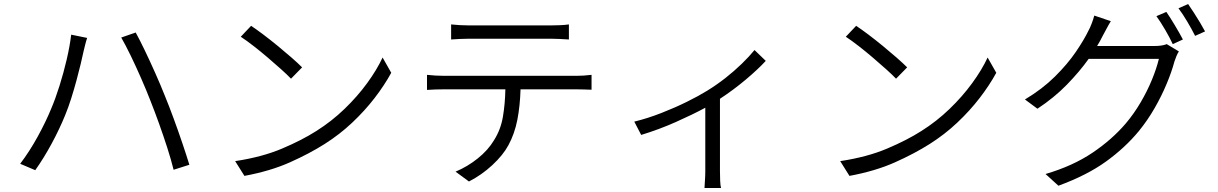

<svg xmlns="http://www.w3.org/2000/svg" viewBox="-20 -856 6040 952"><path d="M232.9 -314.9Q254.9 -366.2 275.1 -430.7Q295.4 -495.1 310.8 -561.3Q326.2 -627.4 333 -684.1L412.1 -668Q406.7 -652.3 402.3 -634Q397.9 -615.7 394 -600.1Q389.2 -577.1 380.4 -540Q371.6 -502.9 359.6 -458.7Q347.7 -414.6 333.5 -369.4Q319.3 -324.2 303.2 -285.2Q275.4 -216.8 236.6 -144.8Q197.8 -72.8 154.8 -12.2L80.1 -43.9Q127.4 -106.4 167.5 -179.7Q207.5 -252.9 232.9 -314.9ZM726.1 -356Q706.1 -407.7 680.4 -466.3Q654.8 -524.9 628.7 -578.9Q602.5 -632.8 581.1 -669.9L652.8 -694.8Q672.4 -659.2 698 -606Q723.6 -552.7 750 -493.4Q776.4 -434.1 797.9 -379.9Q818.4 -330.1 841.3 -267.6Q864.3 -205.1 884.8 -144.3Q905.3 -83.5 918.9 -39.1L840.8 -14.2Q828.6 -63.5 809.6 -122.8Q790.5 -182.1 768.8 -242.7Q747.1 -303.2 726.1 -356Z M1225.1 -728Q1251.5 -710.4 1286.4 -684.1Q1321.3 -657.7 1357.7 -627.9Q1394 -598.1 1425.8 -570.3Q1457.5 -542.5 1478 -522L1422.9 -465.8Q1404.3 -485.4 1373.8 -512.7Q1343.3 -540 1307.9 -570.3Q1272.5 -600.6 1237.3 -627.9Q1202.1 -655.3 1173.8 -673.8ZM1146 -57.1Q1278.8 -77.1 1378.2 -119.1Q1477.5 -161.1 1547.9 -206.1Q1624 -253.9 1688 -315.7Q1752 -377.4 1800.3 -443.6Q1848.6 -509.8 1877 -570.8L1919.9 -495.1Q1886.7 -434.1 1837.9 -370.6Q1789.1 -307.1 1726.8 -248.3Q1664.6 -189.5 1589.8 -142.1Q1515.1 -94.7 1418 -51.3Q1320.8 -7.8 1191.9 16.1Z M2216.8 -734.9Q2237.8 -732.9 2259.3 -731.4Q2280.8 -730 2305.2 -730H2710Q2730.5 -730 2755.1 -731Q2779.8 -731.9 2800.8 -734.9V-660.2Q2779.3 -661.6 2755.1 -662.8Q2731 -664.1 2710 -664.1H2306.2Q2281.2 -664.1 2258.5 -662.8Q2235.8 -661.6 2216.8 -660.2ZM2097.2 -484.9Q2117.2 -482.9 2138.4 -481.4Q2159.7 -480 2183.1 -480H2836.9Q2873 -480 2913.1 -484.9V-411.1Q2896.5 -411.6 2875.7 -412.4Q2855 -413.1 2836.9 -413.1H2561Q2558.6 -331.1 2545.2 -262Q2531.7 -192.9 2501 -136.2Q2474.1 -86.4 2421.1 -37.4Q2368.2 11.7 2305.2 43.9L2238.8 -4.9Q2298.3 -29.8 2349.1 -70.6Q2399.9 -111.3 2429.2 -160.2Q2462.9 -213.4 2473.6 -277.1Q2484.4 -340.8 2485.8 -413.1H2183.1Q2139.2 -413.1 2097.2 -410.2Z M3125 -252.9Q3190.9 -269 3258.5 -295.4Q3326.2 -321.8 3385.5 -351.1Q3444.8 -380.4 3485.8 -405.8Q3532.7 -434.6 3576.9 -469.2Q3621.1 -503.9 3658.2 -540Q3695.3 -576.2 3721.2 -607.9L3776.9 -554.2Q3738.8 -512.7 3678.5 -461.9Q3618.2 -411.1 3549.8 -366.2V-7.8Q3549.8 14.6 3550.8 39.8Q3551.8 64.9 3555.2 76.2H3473.1Q3473.6 64.9 3475.3 39.8Q3477.1 14.6 3477.1 -7.8V-321.8Q3414.6 -288.1 3331.1 -251Q3247.6 -213.9 3159.2 -187Z M4225.1 -728Q4251.5 -710.4 4286.4 -684.1Q4321.3 -657.7 4357.7 -627.9Q4394 -598.1 4425.8 -570.3Q4457.5 -542.5 4478 -522L4422.9 -465.8Q4404.3 -485.4 4373.8 -512.7Q4343.3 -540 4307.9 -570.3Q4272.5 -600.6 4237.3 -627.9Q4202.1 -655.3 4173.8 -673.8ZM4146 -57.1Q4278.8 -77.1 4378.2 -119.1Q4477.5 -161.1 4547.9 -206.1Q4624 -253.9 4688 -315.7Q4752 -377.4 4800.3 -443.6Q4848.6 -509.8 4877 -570.8L4919.9 -495.1Q4886.7 -434.1 4837.9 -370.6Q4789.1 -307.1 4726.8 -248.3Q4664.6 -189.5 4589.8 -142.1Q4515.1 -94.7 4418 -51.3Q4320.8 -7.8 4191.9 16.1Z M5763.2 -796.9Q5781.7 -770 5805.4 -730.5Q5829.1 -690.9 5845.2 -660.2L5794.9 -637.2Q5780.8 -668 5757.6 -707.8Q5734.4 -747.6 5713.9 -775.9ZM5871.1 -835.9Q5883.8 -817.4 5899.9 -792.7Q5916 -768.1 5930.7 -743.2Q5945.3 -718.3 5955.1 -700.2L5905.8 -678.2Q5889.6 -710.4 5866.9 -748.8Q5844.2 -787.1 5823.2 -814.9ZM5487.8 -751Q5476.6 -732.9 5465.6 -711.7Q5454.6 -690.4 5446.8 -676.8Q5440.9 -665 5434.3 -652.8Q5427.7 -640.6 5419.9 -627.9H5703.1Q5742.7 -627.9 5765.1 -637.2L5825.2 -601.1Q5818.8 -591.3 5812.7 -576.7Q5806.6 -562 5803.2 -550.8Q5789.6 -500 5764.6 -440.2Q5739.7 -380.4 5704.8 -319.6Q5669.9 -258.8 5626 -205.1Q5557.6 -122.6 5463.4 -54.7Q5369.1 13.2 5228 64.9L5164.1 6.8Q5298.8 -32.7 5396.5 -98.4Q5494.1 -164.1 5563 -245.1Q5602.5 -292 5635.5 -348.1Q5668.5 -404.3 5691.7 -460.7Q5714.8 -517.1 5726.1 -564H5377.9Q5333 -501 5270 -436.3Q5207 -371.6 5124 -316.9L5062 -362.8Q5147.9 -414.1 5210.7 -476.3Q5273.4 -538.6 5314.5 -598.9Q5355.5 -659.2 5377 -704.1Q5383.8 -715.8 5392.6 -738.5Q5401.4 -761.2 5405.8 -778.8Z"/></svg>

Font: Shanggu Mono N
Style: Regular
Weight: 350
Designer: GuiWonder
Version: Version 1.021